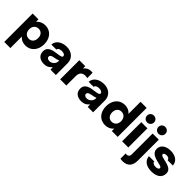

<svg xmlns="http://www.w3.org/2000/svg" viewBox="189 -2027 3552 3552"><g transform="rotate(45 1965.0 -251.5)"><path d="M380 -514C315 -514 255 -491 213 -439H210V-501H58V242H218V-57H221C263 -5 322 13 380 13C518 13 612 -94 612 -252C612 -409 519 -514 380 -514ZM337 -120C265 -120 218 -173 218 -252C218 -330 265 -382 337 -382C407 -382 452 -330 452 -252C452 -172 407 -120 337 -120Z M943 -514C808 -514 712 -442 709 -340H840C842 -373 877 -394 931 -394C985 -394 1018 -374 1018 -342C1018 -313 973 -306 893 -295C746 -278 686 -232 686 -142C686 -43 756 13 865 13C931 13 980 -11 1020 -62H1022L1026 0H1166V-308C1166 -432 1072 -514 943 -514ZM900 -97C859 -97 830 -116 830 -149C830 -180 857 -196 912 -205C952 -213 993 -221 1021 -233V-218C1021 -148 961 -97 900 -97Z M1581 -514C1524 -514 1472 -492 1440 -443H1437L1434 -501H1279V0H1440V-246C1440 -334 1484 -378 1562 -378C1580 -378 1606 -373 1617 -370V-510C1605 -512 1593 -514 1581 -514Z M1918 -514C1783 -514 1687 -442 1684 -340H1815C1817 -373 1852 -394 1906 -394C1960 -394 1993 -374 1993 -342C1993 -313 1948 -306 1868 -295C1721 -278 1661 -232 1661 -142C1661 -43 1731 13 1840 13C1906 13 1955 -11 1995 -62H1997L2001 0H2141V-308C2141 -432 2047 -514 1918 -514ZM1875 -97C1834 -97 1805 -116 1805 -149C1805 -180 1832 -196 1887 -205C1927 -213 1968 -221 1996 -233V-218C1996 -148 1936 -97 1875 -97Z M2624 -444H2621C2579 -496 2520 -514 2462 -514C2324 -514 2230 -406 2230 -249C2230 -92 2323 13 2462 13C2527 13 2586 -10 2629 -62H2631V0H2784V-758H2624ZM2505 -118C2435 -118 2390 -171 2390 -249C2390 -329 2435 -381 2505 -381C2576 -381 2624 -328 2624 -249C2624 -171 2576 -118 2505 -118Z M2980 -574C3032 -574 3071 -613 3071 -664C3071 -715 3032 -753 2980 -753C2928 -753 2889 -715 2889 -664C2889 -613 2928 -574 2980 -574ZM3061 0V-501H2900V0Z M3277 -574C3329 -574 3368 -613 3368 -664C3368 -715 3329 -753 3277 -753C3225 -753 3186 -715 3186 -664C3186 -613 3225 -574 3277 -574ZM3164 255C3306 255 3358 167 3358 45V-501H3197V48C3197 90 3173 115 3135 115C3128 115 3117 115 3105 112V249C3125 253 3147 255 3164 255Z M3675 13C3815 13 3900 -51 3900 -157C3900 -231 3857 -271 3738 -300L3653 -321C3615 -331 3599 -343 3599 -361C3599 -385 3626 -400 3668 -400C3711 -400 3740 -381 3743 -347H3881C3874 -449 3789 -514 3662 -514C3533 -514 3450 -451 3450 -354C3450 -279 3501 -230 3612 -203L3697 -182C3732 -173 3746 -162 3746 -144C3746 -118 3717 -102 3670 -102C3621 -102 3586 -123 3583 -157H3445C3452 -51 3539 13 3675 13Z"/></g></svg>

Font: UULA Sans
Style: Bold
Weight: 700
Designer: Mohamed Gaber, Laura Garcia Mut
Foundry: Kief Type Foundry
Version: Version 3.006;hotconv 1.0.109;makeotfexe 2.5.65596